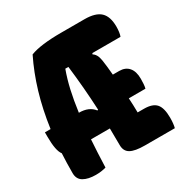

<svg xmlns="http://www.w3.org/2000/svg" viewBox="-165 -835 929 970"><g transform="rotate(-30 300.0 -350.0)"><path d="M178 -3Q151 5 118 5Q74 5 47 -10.5Q20 -26 20 -62Q20 -121 23 -176Q2 -202 2 -285V-310H35Q50 -417 77.5 -509Q105 -601 145 -682Q203 -705 326 -705H461Q525 -705 553.5 -678Q582 -651 582 -592Q582 -577 580 -562Q578 -547 574 -537H410L407 -531Q422 -522 429 -503Q436 -484 440 -442Q441 -430 442.5 -417Q444 -404 445 -391H482Q518 -391 537.5 -368Q557 -345 557 -303Q557 -287 556 -272.5Q555 -258 552 -247H455Q456 -227 457 -206Q458 -185 458 -163H495Q545 -163 566 -139Q587 -115 587 -58Q587 -23 581 0H407Q349 0 323 -15Q297 -30 297 -65Q297 -88 296.5 -112.5Q296 -137 296 -163H186Q181 -92 178 -3ZM201 -310Q259 -310 287 -273L292 -275Q289 -338 283.5 -404.5Q278 -471 270 -537H252Q234 -488 221.5 -432.5Q209 -377 200 -310Z"/></g></svg>

Font: Recursive Mn Csl St Blk
Style: Regular
Weight: 900
Monospace: yes
Version: Version 1.079;hotconv 1.0.112;makeotfexe 2.5.65598; ttfautoh